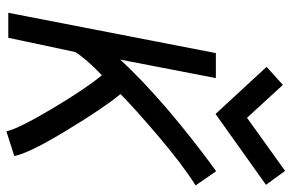

<svg xmlns="http://www.w3.org/2000/svg" viewBox="-174 -719 901 593"><g transform="rotate(90 276.5 -422.5)"><path d="M332 -637.7 186.5 -795.4 242.2 -845.7 343.8 -734.9 507.8 -852.5 550.8 -793.5ZM270.5 -344.2Q313 -293 383.3 -177Q453.6 -61 461.9 -16.1L385.7 8.3Q377 -30.3 314.9 -134.3Q252.9 -238.3 212.4 -286.6Q162.1 -238.8 140.6 -204.1L96.7 2.4H19.5L144 -638.7H221.2L164.1 -343.3Q223.6 -408.2 314 -486.3Q363.3 -528.3 408.7 -564Q454.1 -599.6 480.5 -618.9Q506.8 -638.2 508.8 -639.6L552.7 -576.2Q486.3 -534.2 399.9 -460.4Q313.5 -386.7 270.5 -344.2Z"/></g></svg>

Font: Fantasque Sans Mono
Style: Italic
Weight: 400
Italic angle: -11°
Monospace: yes
Designer: Jany Belluz
Version: Version 1.8.0 ; ttfautohint (v1.8.2)